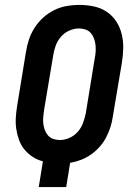

<svg xmlns="http://www.w3.org/2000/svg" viewBox="-20 -763 540 783"><path d="M138 0 155 -105Q132 -111 113 -123.5Q94 -136 80 -153Q66 -170 58 -191.5Q50 -213 46.5 -236Q43 -259 44.5 -283Q46 -307 50 -332L86 -552Q90 -578 98.5 -603Q107 -628 121.5 -650.5Q136 -673 156.5 -691.5Q177 -710 201.5 -722Q226 -734 252 -738.5Q278 -743 303 -743Q333 -743 362 -737Q391 -731 414.5 -715.5Q438 -700 453.5 -676.5Q469 -653 476 -625Q483 -597 482.5 -567.5Q482 -538 477 -507L440 -287Q437 -265 430 -243.5Q423 -222 412.5 -202Q402 -182 386 -164Q370 -146 350.5 -132.5Q331 -119 310 -111Q289 -103 266 -99L250 0ZM224 -192Q244 -192 264 -201Q284 -210 298 -226.5Q312 -243 319 -262.5Q326 -282 330 -302L366 -523Q369 -537 370 -551.5Q371 -566 369.5 -579.5Q368 -593 363.5 -605.5Q359 -618 350.5 -628Q342 -638 329 -642.5Q316 -647 302 -647Q282 -647 262 -638Q242 -629 228 -612.5Q214 -596 207 -576.5Q200 -557 197 -537L160 -316Q158 -302 156.5 -287.5Q155 -273 156.5 -259.5Q158 -246 162.5 -233.5Q167 -221 175.5 -211Q184 -201 197 -196.5Q210 -192 224 -192Z"/></svg>

Font: Iosevka Curly
Style: Bold Italic
Weight: 700
Italic angle: -9°
Monospace: yes
Designer: Belleve Invis
Foundry: Belleve Invis
Version: Version 22.1.2; ttfautohint (v1.8.4)